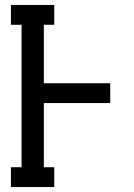

<svg xmlns="http://www.w3.org/2000/svg" viewBox="-20 -755 540 775"><path d="M24 0V-80H67V-655H24V-735H199V-655H157V-419H425V-339H157V-80H199V0Z"/></svg>

Font: Iosevka Slab Medium
Style: Regular
Weight: 500
Monospace: yes
Designer: Belleve Invis
Foundry: Belleve Invis
Version: Version 11.1.1; ttfautohint (v1.8.3)